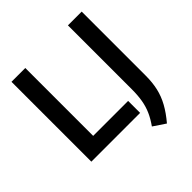

<svg xmlns="http://www.w3.org/2000/svg" viewBox="-236 -912 1258 1258"><g transform="rotate(-45 392.5 -283.0)"><path d="M67 0V-740H195V-111H519V0ZM594 173.5 510.5 117.5Q540 76 557.2 37Q574.5 -2 582.2 -46.2Q590 -90.5 590 -148V-740H717.5V-145.5Q717.5 -83.5 705.5 -31Q693.5 21.5 666.2 71Q639 120.5 594 173.5Z"/></g></svg>

Font: Encode Sans SC SemiCondensed SemiBold
Style: Regular
Weight: 600
Width: 4
Designer: Multiple Designers
Foundry: Impallari Type
Version: Version 3.002